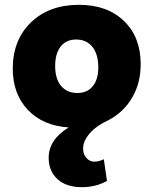

<svg xmlns="http://www.w3.org/2000/svg" viewBox="-20 -520 637 797"><path d="M320 257Q255 257 218.5 223.5Q182 190 182 135Q182 60 265 9Q158 2 95.5 -64Q33 -130 33 -235Q33 -354 108.5 -427Q184 -500 308 -500Q425 -500 494.5 -433Q564 -366 564 -254Q564 -175 528.5 -114.5Q493 -54 430 -21Q381 1 353 33Q325 65 325 97Q325 121 339 136Q353 151 370 151Q391 151 411 141L424 231Q378 257 320 257ZM301 -134Q342 -134 365 -162Q388 -190 388 -240Q388 -295 363.5 -325.5Q339 -356 296 -356Q255 -356 232 -327Q209 -298 209 -246Q209 -193 233.5 -163.5Q258 -134 301 -134Z"/></svg>

Font: Cantarell Extra Bold
Style: Regular
Weight: 800
Designer: Dave Crossland, Nikolaus Waxweiler, Florian Fecher, Jacques Le Bailly, Eben Sorkin, Alexei Vanyashin, Alexios Zavras, Em
Version: Version 0.303